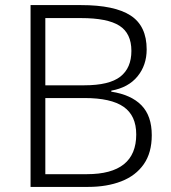

<svg xmlns="http://www.w3.org/2000/svg" viewBox="-20 -734 672 754"><path d="M100 -714H298Q430 -714 493 -673Q556 -632 556 -540Q556 -478 520 -434Q484 -390 417 -378V-374Q495 -362 535.5 -320.5Q576 -279 576 -203Q576 -134 544.5 -89Q513 -44 456.5 -22Q400 0 326 0H100ZM158 -399H311Q409 -399 452.5 -433Q496 -467 496 -534Q496 -603 449 -633Q402 -663 298 -663H158ZM158 -349V-50H321Q515 -50 515 -206Q515 -280 465.5 -314.5Q416 -349 312 -349Z"/></svg>

Font: BC Sans Light
Style: Regular
Weight: 300
Designer: Monotype Design Team
Foundry: Monotype Imaging Inc.
Version: Version 2.000;GOOG;noto-source:20170915:90ef993387c0